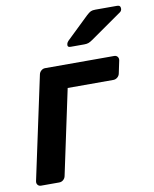

<svg xmlns="http://www.w3.org/2000/svg" viewBox="-83 -805 697 868"><g transform="rotate(-10 265.0 -370.5)"><path d="M35 0Q25 0 19.5 -7Q14 -14 16 -24L117 -496Q119 -506 127 -513Q135 -520 145 -520H462Q472 -520 477.5 -513Q483 -506 481 -496L469 -439Q467 -428 458.5 -421Q450 -414 440 -414H230L147 -24Q145 -14 137 -7Q129 0 118 0ZM275 -595Q259 -595 263 -611Q265 -618 271 -624L374 -723Q386 -734 393.5 -737.5Q401 -741 415 -741H515Q531 -741 530 -724Q529 -715 522 -710L376 -608Q366 -601 358 -598Q350 -595 338 -595Z"/></g></svg>

Font: Rubik Light Medium
Style: Italic
Weight: 500
Italic angle: -12°
Version: Version 2.104